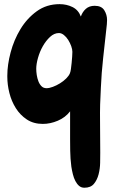

<svg xmlns="http://www.w3.org/2000/svg" viewBox="-20 -587 541 908"><path d="M483.4 -454.1Q475.6 -382.8 467.8 -312.5Q460 -242.2 457 -171.9Q452.1 -90.8 453.1 -18.6Q454.1 53.7 454.1 134.8Q454.1 154.3 453.6 182.6Q453.1 210.9 446.3 237.3Q439.5 263.7 424.3 282.2Q409.2 300.8 378.9 300.8Q364.3 300.8 354 292Q343.8 283.2 336.4 269Q329.1 254.9 324.7 237.3Q320.3 219.7 317.4 201.2Q312.5 163.1 312 125.5Q311.5 87.9 311.5 70.3V-5.9V-60.5Q289.1 -31.2 253.4 -16.1Q217.8 -1 182.6 -1Q138.7 -1 106.9 -22Q75.2 -43 54.7 -75.7Q34.2 -108.4 24.4 -147.5Q14.6 -186.5 14.6 -223.6V-229.5Q14.6 -280.3 30.3 -339.4Q45.9 -398.4 76.7 -449.2Q107.4 -500 153.8 -533.7Q200.2 -567.4 261.7 -567.4Q294.9 -567.4 322.8 -553.7Q350.6 -540 362.3 -508.8Q370.1 -531.2 386.2 -545.4Q402.3 -559.6 427.7 -559.6Q460 -559.6 473.1 -538.6Q486.3 -517.6 486.3 -492.2Q486.3 -481.4 485.4 -472.7Q484.4 -463.9 483.4 -454.1ZM258.8 -430.7Q236.3 -430.7 216.8 -412.6Q197.3 -394.5 182.6 -368.7Q168 -342.8 159.7 -313.5Q151.4 -284.2 151.4 -261.7Q151.4 -248 153.8 -232.4Q156.2 -216.8 161.6 -202.6Q167 -188.5 176.3 -179.2Q185.5 -169.9 200.2 -169.9Q212.9 -169.9 230 -176.3Q247.1 -182.6 263.7 -192.9Q280.3 -203.1 293 -215.8Q305.7 -228.5 310.5 -240.2Q313.5 -247.1 315.4 -260.7Q317.4 -274.4 318.8 -289.6Q320.3 -304.7 321.3 -319.3Q322.3 -334 322.3 -341.8Q322.3 -353.5 316.9 -368.7Q311.5 -383.8 302.7 -397.9Q293.9 -412.1 282.2 -421.4Q270.5 -430.7 258.8 -430.7Z"/></svg>

Font: Chewy
Style: Regular
Weight: 400
Designer: Squid
Foundry: Font Diner, Inc DBA Sideshow
Version: Version 1.000